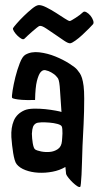

<svg xmlns="http://www.w3.org/2000/svg" viewBox="-20 -792 394 767"><path d="M288.1 -513.7Q293.9 -506.8 298.8 -499.5Q303.7 -492.2 307.6 -480Q311.5 -467.8 314 -448.2Q316.4 -428.7 316.4 -397.5Q316.4 -347.7 314 -297.4Q311.5 -247.1 309.6 -209Q308.6 -174.8 307.6 -145.5Q306.6 -116.2 305.7 -94.2Q304.7 -72.3 303.2 -59.6Q301.8 -46.9 300.8 -45.9Q296.9 -43 288.6 -48.3Q280.3 -53.7 271 -62.5Q261.7 -71.3 253.9 -81.1Q246.1 -90.8 244.1 -96.7Q244.1 -101.6 241.2 -125Q217.8 -111.3 189.5 -106Q161.1 -100.6 133.3 -102.1Q105.5 -103.5 82 -112.3Q58.6 -121.1 46.9 -135.7Q42 -141.6 38.6 -153.3Q35.2 -165 32.7 -180.2Q30.3 -195.3 28.3 -212.4Q26.4 -229.5 25.4 -244.1Q23.4 -282.2 35.2 -310.1Q46.9 -337.9 78.1 -351.6Q91.8 -357.4 114.7 -357.9Q137.7 -358.4 160.6 -356Q183.6 -353.5 202.1 -350.1Q220.7 -346.7 225.6 -344.7Q221.7 -394.5 219.7 -431.2Q217.8 -467.8 211.9 -478.5Q207 -485.4 200.2 -492.2Q194.3 -497.1 184.6 -502.9Q174.8 -508.8 161.1 -511.7Q150.4 -513.7 141.6 -502.9Q133.8 -493.2 127.4 -468.3Q121.1 -443.4 120.1 -392.6Q85.9 -391.6 67.9 -393.1Q49.8 -394.5 41 -396.5Q30.3 -398.4 28.3 -401.4Q26.4 -405.3 30.3 -430.2Q34.2 -455.1 41.5 -484.4Q48.8 -513.7 59.1 -540Q69.3 -566.4 81.1 -573.2Q104.5 -586.9 137.2 -583Q169.9 -579.1 201.2 -566.4Q232.4 -553.7 256.8 -538.1Q281.2 -522.5 288.1 -513.7ZM227.5 -228.5Q227.5 -233.4 228.5 -241.7Q229.5 -250 229.5 -258.8Q229.5 -267.6 229 -275.4Q228.5 -283.2 226.6 -287.1Q223.6 -293 209.5 -296.9Q195.3 -300.8 177.7 -302.2Q160.2 -303.7 144.5 -303.2Q128.9 -302.7 123 -298.8Q115.2 -293.9 111.8 -285.2Q108.4 -276.4 107.4 -257.8Q107.4 -249 108.4 -239.3Q109.4 -229.5 110.8 -220.2Q112.3 -210.9 114.7 -204.1Q117.2 -197.3 120.1 -195.3Q127 -190.4 144 -187Q161.1 -183.6 178.7 -185.1Q196.3 -186.5 210.9 -196.3Q225.6 -206.1 227.5 -228.5ZM311.5 -743.2Q316.4 -748 325.2 -743.2Q334 -738.3 341.3 -729.5Q348.6 -720.7 352.1 -710.4Q355.5 -700.2 351.6 -695.3Q347.7 -690.4 335.4 -678.2Q323.2 -666 309.1 -652.8Q294.9 -639.6 281.2 -629.9Q267.6 -620.1 260.7 -619.1Q252.9 -618.2 236.3 -629.4Q219.7 -640.6 200.7 -653.8Q181.6 -667 164.6 -678.2Q147.5 -689.5 139.6 -688.5Q135.7 -688.5 127.4 -681.6Q119.1 -674.8 109.4 -666.5Q99.6 -658.2 90.8 -649.9Q82 -641.6 78.1 -637.7Q73.2 -632.8 64.9 -637.7Q56.6 -642.6 48.8 -650.4Q41 -658.2 35.6 -667Q30.3 -675.8 32.2 -679.7Q34.2 -683.6 46.9 -698.2Q59.6 -712.9 75.7 -728.5Q91.8 -744.1 107.9 -757.3Q124 -770.5 133.8 -771.5Q145.5 -772.5 165 -762.7Q184.6 -752.9 203.6 -740.7Q222.7 -728.5 238.3 -718.3Q253.9 -708 258.8 -708Q260.7 -708 267.6 -711.9Q274.4 -715.8 282.7 -721.2Q291 -726.6 298.8 -732.4Q306.6 -738.3 311.5 -743.2Z"/></svg>

Font: Jolly Lodger
Style: Regular
Weight: 400
Designer: Stuart Sandler
Foundry: Font Diner, Inc
Version: Version 1.000